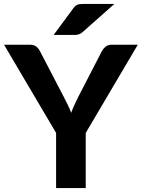

<svg xmlns="http://www.w3.org/2000/svg" viewBox="-30 -952 717 972"><path d="M404 -279V0H254V-279L-9.5 -725.5H122.5Q142 -725.5 153.8 -716.2Q165.5 -707 172.5 -692.5L291.5 -464Q303.5 -441 313.2 -421Q323 -401 330.5 -381Q337.5 -401 346.8 -421.2Q356 -441.5 367.5 -464L485.5 -692.5Q491.5 -704.5 503.5 -715Q515.5 -725.5 534.5 -725.5H667.5ZM549 -932 387.5 -789Q382 -784.5 377 -781.8Q372 -779 366.8 -777.5Q361.5 -776 355.2 -775.5Q349 -775 341.5 -775H241.5L341.5 -910.5Q347 -918 352.2 -922.2Q357.5 -926.5 363.8 -928.8Q370 -931 378 -931.5Q386 -932 396.5 -932Z"/></svg>

Font: Lato 2
Style: Regular
Weight: 800
Designer: Lukasz Dziedzic with Adam Twardoch and Botio Nikoltchev
Foundry: tyPoland Lukasz Dziedzic
Version: Version 2.015; 2015-08-06; http://www.latofonts.com/